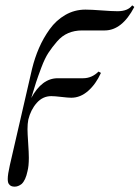

<svg xmlns="http://www.w3.org/2000/svg" viewBox="-20 -471 523 719"><path d="M483 -445Q437 -357 372 -357H287Q259 -357 235.5 -347Q212 -337 193.5 -315.5Q175 -294 161.5 -273.5Q148 -253 135 -218.5Q122 -184 115 -162.5Q108 -141 97 -104Q137 -178 196 -178H291Q324 -178 349 -203L358 -198Q339 -156 310 -130.5Q281 -105 247 -105Q235 -105 210 -108Q185 -111 172 -111Q140 -111 117.5 -85.5Q95 -60 86 -23Q83 -8 83 13Q83 28 85.5 64.5Q88 101 88 120Q88 151 83 170Q76 204 61 218Q48 228 35 228Q20 228 14 219Q9 214 9 199Q9 182 17 147L100 -213Q110 -254 126 -291Q142 -328 166 -361.5Q190 -395 224.5 -415Q259 -435 300 -435Q321 -435 360.5 -432Q400 -429 420 -429Q459 -429 475 -451Z"/></svg>

Font: Linux Libertine O
Style: Italic
Weight: 400
Italic angle: -12°
Designer: Philipp H. Poll
Foundry: Philipp H. Poll
Version: Version 5.1.6